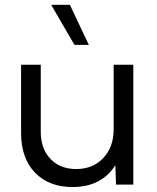

<svg xmlns="http://www.w3.org/2000/svg" viewBox="-20 -752 639 782"><path d="M522.9 0H452.6L449.7 -79.1Q422.9 -36.1 379.2 -13.2Q335.4 9.8 275.9 9.8Q178.7 9.8 122.3 -49.1Q65.9 -107.9 65.9 -210V-488.3H146V-215.8Q146 -146.5 185.3 -105Q224.6 -63.5 290 -63.5Q358.4 -63.5 400.6 -108.4Q442.9 -153.3 442.9 -225.6V-488.3H522.9ZM341.8 -569.3H283.2L188.5 -732.4H264.6Z"/></svg>

Font: Kumbh Sans
Style: Regular
Weight: 400
Version: Version 1.005